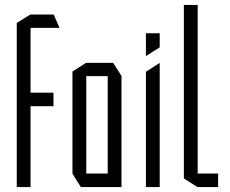

<svg xmlns="http://www.w3.org/2000/svg" viewBox="-20 -759 935 779"><path d="M104 -328 49 -383H197V-328ZM48 0V-383H49L104 -328V0ZM48 -383V-666L103 -700H104V-383ZM104 -646V-700H198L221 -647V-646Z M330 -450V-504H439L473 -451V-450ZM308 0 274 -54V-55H417V0ZM274 -55V-469L329 -504H330V-55ZM417 0V-450H473V0Z M572 0V-468L627 -503H628V0ZM572 -532V-624H628V-567L573 -532Z M781 0 726 -35V-739H782V0ZM782 0V-55H865V0Z"/></svg>

Font: Foldit Light
Style: Regular
Weight: 300
Version: Version 1.003